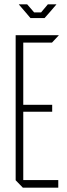

<svg xmlns="http://www.w3.org/2000/svg" viewBox="-20 -863 308 883"><path d="M85 0 52 -34V-701H250V-700L219 -667H87V-381H220V-349H87V-35H248V0ZM120 -780 98 -806 67 -842V-843H105L137 -806H169L200 -843H239V-842L208 -806L185 -780Z"/></svg>

Font: Foldit Thin ExtraLight
Style: Regular
Weight: 250
Version: Version 1.003